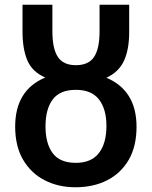

<svg xmlns="http://www.w3.org/2000/svg" viewBox="-20 -780 640 810"><path d="M298 10Q226 10 168.5 -19.5Q111 -49 77.5 -106Q44 -163 44 -246Q44 -400 171 -453Q117 -476 96 -524Q75 -572 75 -647V-760H201V-648Q201 -575 224 -540Q247 -505 300 -505Q354 -505 377 -540Q400 -575 400 -647V-760H525V-645Q525 -571 503 -523.5Q481 -476 429 -452Q491 -426 523.5 -374.5Q556 -323 556 -245Q556 -163 523.5 -106.5Q491 -50 433 -20Q375 10 298 10ZM300 -93Q365 -93 397 -134Q429 -175 429 -249Q429 -320 397.5 -360.5Q366 -401 300 -401Q233 -401 202.5 -360.5Q172 -320 172 -247Q172 -174 202.5 -133.5Q233 -93 300 -93Z"/></svg>

Font: Noto Sans Mono SemiBold
Style: Regular
Weight: 600
Designer: Monotype Design Team
Foundry: Monotype Imaging Inc.
Version: Version 2.014; ttfautohint (v1.8.4.7-5d5b)